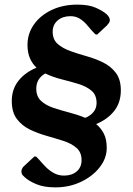

<svg xmlns="http://www.w3.org/2000/svg" viewBox="-20 -690 575 831"><path d="M220 121Q170 121 137 107Q104 93 87 77Q76 68 74 61Q72 54 73 47Q74 43 76.5 38Q79 33 85 28L129 -13L137 -12L152 4Q162 16 177 31.5Q192 47 212 58.5Q232 70 257 70Q291 70 312 52Q333 34 333 3Q333 -31 311 -50Q289 -69 255 -80Q221 -91 182 -102Q143 -113 109 -129.5Q75 -146 53 -175Q31 -204 31 -253Q31 -304 60 -340.5Q89 -377 138 -397Q120 -414 109.5 -438Q99 -462 99 -496Q99 -544 126.5 -583.5Q154 -623 203 -646.5Q252 -670 315 -670Q364 -670 394.5 -656.5Q425 -643 442 -628Q458 -612 455 -599Q454 -592 443 -580L400 -540L392 -542L378 -557Q368 -568 355.5 -583Q343 -598 325.5 -609Q308 -620 285 -620Q251 -620 229.5 -601.5Q208 -583 208 -553Q208 -519 229.5 -500Q251 -481 284.5 -469Q318 -457 355.5 -446.5Q393 -436 426.5 -419.5Q460 -403 481.5 -374.5Q503 -346 503 -299Q503 -246 474 -209.5Q445 -173 396 -153Q417 -136 429.5 -111.5Q442 -87 442 -50Q442 -5 411.5 34Q381 73 330.5 97Q280 121 220 121ZM137 -306Q137 -273 157 -254Q177 -235 209 -224Q241 -213 278 -203.5Q315 -194 349 -180Q370 -188 384 -204.5Q398 -221 398 -244Q398 -279 376 -297.5Q354 -316 320 -326.5Q286 -337 247.5 -346.5Q209 -356 176 -372Q137 -350 137 -306Z"/></svg>

Font: Spectral
Style: Bold
Weight: 700
Designer: Jean-Baptiste Levee
Foundry: Production Type
Version: Version 2.001